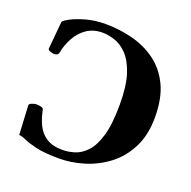

<svg xmlns="http://www.w3.org/2000/svg" viewBox="-128 -834 970 974"><g transform="rotate(20 357.5 -347.0)"><path d="M291.5 14.6Q212.4 14.6 166.7 3.9Q121.1 -6.8 97.4 -17.8Q73.7 -28.8 60.5 -28.3L52.2 -184.6Q51.3 -192.9 64.7 -198.5Q78.1 -204.1 84.5 -204.1Q85.9 -204.1 87.6 -204.3Q89.4 -204.6 91.3 -204.6Q101.6 -204.6 114.5 -201.7Q127.4 -198.7 128.9 -190.4Q136.7 -148.9 153.6 -112.8Q170.4 -76.7 203.6 -54.4Q236.8 -32.2 292.5 -32.2Q322.3 -32.2 356 -42.2Q389.6 -52.2 419.7 -83.5Q449.7 -114.7 468.5 -178Q487.3 -241.2 487.3 -348.1Q487.3 -449.7 466.6 -511.7Q445.8 -573.7 413.8 -606.2Q381.8 -638.7 346.4 -649.9Q311 -661.1 281.7 -661.1Q232.4 -661.1 197 -637.2Q161.6 -613.3 140.1 -574.5Q118.7 -535.6 109.9 -491.2Q107.9 -481.9 101.3 -478.5Q94.7 -475.1 86.4 -475.1Q80.6 -475.1 66.2 -479.2Q51.8 -483.4 51.8 -491.7L65.4 -640.1Q66.4 -647 95.9 -663.3Q125.5 -679.7 174.3 -693.6Q223.1 -707.5 281.2 -707.5Q354.5 -707.5 425 -689.7Q495.6 -671.9 552.7 -630.9Q609.9 -589.8 643.6 -520.5Q677.2 -451.2 677.2 -348.1Q677.2 -251.5 641.8 -182.4Q606.4 -113.3 548.8 -69.8Q491.2 -26.4 423.6 -5.9Q356 14.6 291.5 14.6Z"/></g></svg>

Font: Gelasio
Style: Bold
Weight: 700
Designer: Eben Sorkin
Foundry: Eben Sorkin
Version: Version 1.008